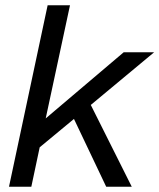

<svg xmlns="http://www.w3.org/2000/svg" viewBox="-20 -710 606 730"><path d="M325.2 -311 481 0H383.8L261.2 -257.8L130.9 -149.9L99.1 0H14.2L161.1 -689.9H246.1L153.8 -259.8L450.2 -511.2H565.9Z"/></svg>

Font: D-DIN Exp
Style: DINExp-Italic
Weight: 400
Width: 7
Italic angle: -12°
Designer: Charles Nix
Foundry: Datto Inc.
Version: Version 1.00